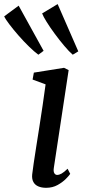

<svg xmlns="http://www.w3.org/2000/svg" viewBox="-96 -886 407 916"><path d="M124 10Q102.5 10 86.8 3.2Q71 -3.5 63.2 -17.8Q55.5 -32 57.5 -53.5Q59.5 -73 64.8 -107.5Q70 -142 77 -187Q84 -232 92 -282.2Q100 -332.5 107.5 -384.2Q115 -436 121.5 -483.5L59.5 -506.5L65.5 -539.5L209.5 -562.5L231.5 -551.5L161 -86.5Q158 -68.5 163 -60Q168 -51.5 176.5 -51.5Q186.5 -51.5 198 -58Q209.5 -64.5 226.5 -81L239 -56.5Q234 -48.5 218.5 -32.8Q203 -17 179 -3.5Q155 10 124 10ZM87 -625Q68.5 -638.5 43 -663.2Q17.5 -688 -7.5 -716.5Q-32.5 -745 -51.2 -769.8Q-70 -794.5 -76 -808L-7 -859L112 -643.5ZM251 -625Q233.5 -640 210.8 -667Q188 -694 165.5 -724.5Q143 -755 126.5 -781.5Q110 -808 105 -822L179 -866.5L277.5 -641Z"/></svg>

Font: Merriweather 28pt
Style: Italic
Weight: 400
Italic angle: -7.8°
Version: Version 2.101